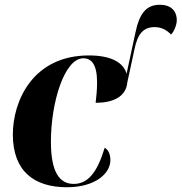

<svg xmlns="http://www.w3.org/2000/svg" viewBox="-20 -777 763 807"><path d="M261 10C382 10 444 -49 444 -104C444 -134 432 -149 420 -156C389 -53 350 -4 290 -4C229 -4 194 -55 194 -182C194 -347 251 -532 330 -532C364 -532 388 -507 388 -431C388 -398 385 -371 382 -345C475 -345 511 -384 515 -430L545 -569C558 -634 582 -663 630 -663C661 -663 682 -649 699 -632C713 -646 723 -674 723 -692C723 -734 695 -757 653 -757C598 -757 567 -726 549 -639L512 -467C500 -511 452 -544 354 -544C116 -544 34 -350 34 -212C34 -56 125 10 261 10Z"/></svg>

Font: Noto Serif Display SemiCondensed ExtraBold
Style: Italic
Weight: 800
Width: 4
Italic angle: -12°
Designer: Monotype Design Team
Foundry: Monotype Imaging Inc.
Version: Version 2.009